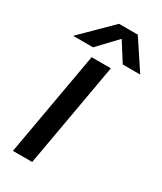

<svg xmlns="http://www.w3.org/2000/svg" viewBox="-218 -958 874 1036"><g transform="rotate(30 219.0 -440.0)"><path d="M202 -880H319L438 -700H329L255 -817L144 -700H20ZM164 -650H284L169 0H49Z"/></g></svg>

Font: Overused Grotesk SemiBold
Style: Italic
Weight: 600
Italic angle: -10°
Version: Version 0.003